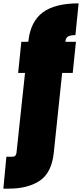

<svg xmlns="http://www.w3.org/2000/svg" viewBox="-90 -813 488 1143"><path d="M79 -569Q92 -685 164.5 -739Q237 -793 378 -793L359 -604Q331 -604 316.5 -596.5Q302 -589 300 -569L299 -564H362L343 -379H280L230 98Q217 216 146.5 263Q76 310 -37 310H-70L-52 120H-14Q4 120 8 98L59 -379H18L37 -564H78Z"/></svg>

Font: Poppins Black
Style: Regular
Weight: 900
Designer: Ninad Kale (Devanagari), Jonny Pinhorn (Latin)
Foundry: Indian Type Foundry
Version: Version 3.200;PS 1.000;hotconv 16.6.54;makeotf.lib2.5.65590